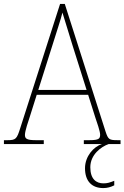

<svg xmlns="http://www.w3.org/2000/svg" viewBox="-23 -734 634 978"><path d="M-3 0H200V-20H158C111 -20 104 -29 104 -47C104 -67 122 -119 129 -140L164 -251H426L463 -134C470 -113 487 -66 487 -48C487 -28 481 -20 433 -20H404V0H496C454 13 410 62 410 123C410 189 445 224 503 224C524 224 541 219 559 210V187C536 196 524 200 504 200C468 200 437 179 437 118C437 53 493 13 530 0H591V-20H575C533 -20 528 -24 515 -63L307 -714H283L80 -81C63 -27 58 -20 16 -20H-3ZM172 -276 247 -513C262 -563 288 -638 295 -670C307 -631 328 -563 347 -501L418 -276Z"/></svg>

Font: Noto Serif Armenian SemiCondensed Thin
Style: Regular
Weight: 100
Width: 4
Designer: Monotype Design Team
Foundry: Monotype Imaging Inc.
Version: Version 2.008